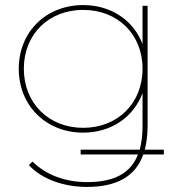

<svg xmlns="http://www.w3.org/2000/svg" viewBox="-20 -540 719 757"><path d="M308 -36C173 -36 74 -132 74 -269C74 -406 173 -501 308 -501C443 -501 542 -406 542 -269C542 -132 443 -36 308 -36ZM308 -17C419 -17 507 -79 542 -173V-43C542 -7 538 23 531 50H298V69H524C495 144 429 178 323 178C236 178 161 149 108 97L94 111C143 165 229 197 323 197C440 197 514 156 545 69H626V50H551C558 22 562 -10 562 -46V-517H542V-366C507 -459 419 -520 308 -520C163 -520 54 -416 54 -269C54 -122 163 -17 308 -17Z"/></svg>

Font: Montserrat-Alt1 Thin
Style: Regular
Weight: 100
Designer: Differentunic
Foundry: Differentunic
Version: Version 7.222